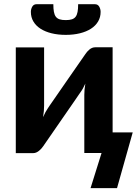

<svg xmlns="http://www.w3.org/2000/svg" viewBox="-20 -746 672 936"><path d="M57 0.5V-515H195V-231.5Q195 -219.5 193.8 -204.8Q192.5 -190 190 -175Q201.5 -201.5 213.5 -218.5Q214 -219.5 222.2 -231.5Q230.5 -243.5 243.5 -262.2Q256.5 -281 272.8 -304.5Q289 -328 306 -352.5Q345.5 -409.5 396 -482Q403.5 -494 416.2 -504.8Q429 -515.5 445 -515.5H529V-100.5H627L550.5 171H421.5L475 0H391V-283.5Q391 -295 392.2 -309.5Q393.5 -324 396 -338.5Q384.5 -312.5 372.5 -296.5Q371.5 -295.5 363.5 -283.5Q355.5 -271.5 342.5 -252.8Q329.5 -234 313.2 -210.5Q297 -187 280 -162.5Q240.5 -105.5 190.5 -33Q186.5 -27 181.2 -21.2Q176 -15.5 169.8 -10.5Q163.5 -5.5 156.5 -2.5Q149.5 0.5 141.5 0.5ZM300.5 -648Q318.5 -648 330.2 -651.8Q342 -655.5 348.8 -664.5Q355.5 -673.5 358.2 -688.2Q361 -703 361 -725.5H442.5Q457 -725.5 463.8 -713.5Q470.5 -701.5 470.5 -688Q470.5 -662 458.2 -641.2Q446 -620.5 423.5 -606Q401 -591.5 369.8 -583.8Q338.5 -576 300.5 -576Q262.5 -576 231.2 -583.8Q200 -591.5 177.5 -606Q155 -620.5 142.8 -641.2Q130.5 -662 130.5 -688Q130.5 -701.5 137.2 -713.5Q144 -725.5 158.5 -725.5H240Q240 -703 242.8 -688.2Q245.5 -673.5 252.2 -664.5Q259 -655.5 270.8 -651.8Q282.5 -648 300.5 -648Z"/></svg>

Font: Lato Heavy
Style: Regular
Weight: 800
Designer: Lukasz Dziedzic
Foundry: tyPoland Lukasz Dziedzic
Version: Version 2.007; 2014-02-27